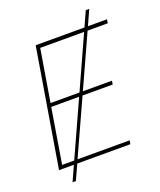

<svg xmlns="http://www.w3.org/2000/svg" viewBox="-163 -920 928 1114"><g transform="rotate(-20 300.5 -363.0)"><path d="M89.4 92.8 131.3 0H39.6L160.2 -727.5H461.4L502.9 -819.3H524.4L482.9 -727.5H600.6L596.7 -704.1H472.2L326.2 -382.8H505.9L502 -360.4H315.9L162.1 -22.5H483.9L480 0H152.3L109.9 92.8ZM305.2 -382.8 450.7 -704.1H179.7L126.5 -382.8ZM141.6 -22.5 294.9 -360.4H122.6L66.9 -22.5Z"/></g></svg>

Font: Inter Display Thin
Style: Italic
Weight: 100
Italic angle: -9.39999°
Designer: Rasmus Andersson
Foundry: rsms
Version: Version 4.000;git-a52131595